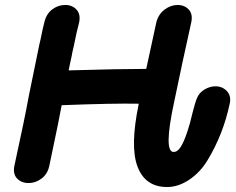

<svg xmlns="http://www.w3.org/2000/svg" viewBox="-20 -737 947 772"><path d="M652 15Q697 15 741 -14.5Q785 -44 814 -92Q878 -197 904 -322Q910 -352 892 -371Q874 -390 846 -390Q824 -390 802 -377Q780 -364 771 -340Q766 -329 754 -283Q744 -239 734 -210Q720 -167 707 -147Q694 -126 678 -126Q637 -126 680 -326Q713 -486 749 -647Q756 -680 739 -698.5Q722 -717 694 -717Q667 -717 642.5 -699Q618 -681 609 -649L568 -460Q463 -460 256 -454L263 -488Q269 -514 271 -527L277 -553Q287 -605 298 -646Q305 -679 288 -698Q271 -717 242 -717Q214 -717 190.5 -699.5Q167 -682 159 -650Q151 -620 144 -583L138 -557Q119 -467 96 -352Q79 -258 38 -71Q31 -38 48.5 -19.5Q66 -1 95 -1Q123 -1 147 -19Q171 -37 178 -69Q187 -111 212 -232L228 -314Q435 -322 538 -320Q502 -148 533 -67Q564 15 652 15Z"/></svg>

Font: Balsamiq Sans
Style: Bold Italic
Weight: 700
Italic angle: -12°
Designer: Michael Angeles
Foundry: Balsamiq SRL
Version: Version 1.020; ttfautohint (v1.8.4.7-5d5b);gftools[0.9.26]